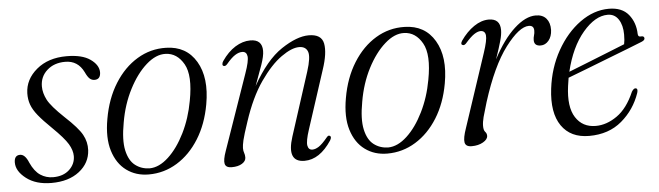

<svg xmlns="http://www.w3.org/2000/svg" viewBox="-37 -558 2354 686"><g transform="rotate(-5 1140.0 -215.0)"><path d="M131.5 -12Q168 -12 189.8 -32.2Q211.5 -52.5 211.5 -81Q211.5 -101.5 197.8 -124.5Q184 -147.5 143 -187.5Q112.5 -217 95.5 -238Q78.5 -259 71.8 -277.8Q65 -296.5 65.5 -319Q67 -368.5 108.8 -403.5Q150.5 -438.5 216.5 -438.5Q272 -438.5 301.2 -418Q330.5 -397.5 331 -371.5Q331 -345.5 309 -345.5Q299.5 -345.5 292 -352Q284.5 -358.5 276.5 -376Q255.5 -419 210 -419Q170 -419 144.8 -396.2Q119.5 -373.5 119.5 -338.5Q119.5 -315 132.2 -290.2Q145 -265.5 190.5 -222.5Q237 -179.5 251.5 -153.2Q266 -127 264.5 -97.5Q262 -51.5 224 -21.8Q186 8 124 8Q68.5 8 34 -18.5Q-0.5 -45 -0.5 -76Q-0.5 -102 20.5 -102Q38.5 -102 51 -71Q65.5 -39 86 -25.5Q106.5 -12 131.5 -12Z M573.5 -437.5Q646 -436 681 -377Q716 -318 699 -223.5Q686.5 -153.5 654 -101.5Q621.5 -49.5 574.8 -20.8Q528 8 473 8Q427 8 393.2 -16.8Q359.5 -41.5 345 -88.5Q330.5 -135.5 342.5 -202.5Q355 -274.5 388.5 -328Q422 -381.5 469.8 -410.2Q517.5 -439 573.5 -437.5ZM478 -13.5Q512 -14 545.5 -45Q579 -76 604.8 -128Q630.5 -180 641.5 -241.5Q658.5 -331 634.8 -372.8Q611 -414.5 570 -416Q535.5 -417.5 500.2 -386.2Q465 -355 437.8 -302Q410.5 -249 399.5 -184.5Q388 -122.5 396.2 -85Q404.5 -47.5 426.5 -30.8Q448.5 -14 478 -13.5Z M773 -355Q769 -356 769 -361.2Q769 -366.5 773 -372.5Q794.5 -404 821.2 -420.8Q848 -437.5 875.5 -437.5Q918 -437.5 918 -396.5Q918 -377.5 907 -346.2Q896 -315 880.5 -273.5Q930.5 -363 986.5 -400.2Q1042.5 -437.5 1085 -437.5Q1131 -437.5 1137.5 -403.2Q1144 -369 1124.5 -311L1056.5 -102Q1043 -61 1046 -45.2Q1049 -29.5 1063 -29.5Q1073.5 -29.5 1086 -37.5Q1098.5 -45.5 1117.5 -68.5Q1123.5 -76 1128 -73.5Q1136.5 -70 1128.5 -56.5Q1086 8 1031.5 8Q966.5 8 995.5 -82L1068.5 -308.5Q1085 -360 1078 -379.2Q1071 -398.5 1047 -398.5Q1020.5 -398.5 982.8 -371.8Q945 -345 906.5 -289.8Q868 -234.5 840 -149Q824.5 -103 820.2 -84.5Q816 -66 816 -56.5Q816 -46 818.8 -39Q821.5 -32 821.5 -22.5Q821.5 -9.5 807.5 -0.8Q793.5 8 770.5 8Q749.5 8 746 -6Q742.5 -20 754 -52L847.5 -320.5Q863.5 -365.5 861 -382.2Q858.5 -399 843 -399Q830.5 -399 817 -390.2Q803.5 -381.5 786 -360.5Q779 -352.5 773 -355Z M1429 -437.5Q1501.5 -436 1536.5 -377Q1571.5 -318 1554.5 -223.5Q1542 -153.5 1509.5 -101.5Q1477 -49.5 1430.2 -20.8Q1383.5 8 1328.5 8Q1282.5 8 1248.8 -16.8Q1215 -41.5 1200.5 -88.5Q1186 -135.5 1198 -202.5Q1210.5 -274.5 1244 -328Q1277.5 -381.5 1325.2 -410.2Q1373 -439 1429 -437.5ZM1333.5 -13.5Q1367.5 -14 1401 -45Q1434.5 -76 1460.2 -128Q1486 -180 1497 -241.5Q1514 -331 1490.2 -372.8Q1466.5 -414.5 1425.5 -416Q1391 -417.5 1355.8 -386.2Q1320.5 -355 1293.2 -302Q1266 -249 1255 -184.5Q1243.5 -122.5 1251.8 -85Q1260 -47.5 1282 -30.8Q1304 -14 1333.5 -13.5Z M1630.5 -355Q1621.5 -357.5 1629.5 -370.5Q1651 -401.5 1677.5 -419.5Q1704 -437.5 1730.5 -437.5Q1771.5 -437.5 1771.5 -396.5Q1771.5 -380.5 1765.2 -358Q1759 -335.5 1744.5 -293.5Q1781 -363 1821.8 -400.2Q1862.5 -437.5 1899 -437.5Q1924 -437.5 1937 -422.2Q1950 -407 1949.5 -381Q1948.5 -357.5 1936.5 -343.2Q1924.5 -329 1908 -329Q1884.5 -329 1884.5 -350Q1884.5 -359 1887 -366.8Q1889.5 -374.5 1889.5 -384Q1889.5 -402.5 1871.5 -402.5Q1837 -402.5 1787.2 -336.8Q1737.5 -271 1697.5 -144.5Q1687 -110.5 1682.2 -92.2Q1677.5 -74 1677.5 -60.5Q1677.5 -45 1683.2 -39Q1689 -33 1689 -24.5Q1689 -11.5 1672 -1.8Q1655 8 1631 8Q1609.5 8 1606.5 -7.5Q1603.5 -23 1616 -58.5L1703 -320.5Q1718 -365.5 1716 -382.2Q1714 -399 1698 -399Q1688 -399 1675 -390.5Q1662 -382 1642 -359Q1635 -352.5 1630.5 -355Z M2236.5 -130Q2216.5 -71.5 2169.8 -31.8Q2123 8 2052.5 8Q1986 8 1953.5 -39Q1921 -86 1931.5 -172Q1940.5 -246 1974.5 -306.5Q2008.5 -367 2058 -402.8Q2107.5 -438.5 2161.5 -438.5Q2208.5 -438.5 2232 -409.8Q2255.5 -381 2256.5 -339.5Q2257 -328.5 2268 -330Q2277 -331 2279 -324.5Q2281.5 -316 2267.5 -310.5Q2250.5 -303.5 2216.2 -290.2Q2182 -277 2140.8 -261Q2099.5 -245 2061 -230Q2022.5 -215 1997 -205.5Q1994.5 -191 1992.5 -176Q1982.5 -102 2007 -63.8Q2031.5 -25.5 2079 -25.5Q2118 -25.5 2155.5 -51.8Q2193 -78 2218 -136Q2225.5 -148 2232 -147Q2241.5 -146 2236.5 -130ZM2155.5 -417.5Q2110.5 -417.5 2066.5 -365.8Q2022.5 -314 2001.5 -226.5Q2029.5 -237.5 2068 -252.8Q2106.5 -268 2143.8 -283Q2181 -298 2205 -307.5Q2208 -320.5 2208 -342Q2208 -375.5 2194.2 -396.5Q2180.5 -417.5 2155.5 -417.5Z"/></g></svg>

Font: Fraunces 144pt Soft Light
Style: Italic
Weight: 300
Italic angle: -16°
Version: Version 1.000;[b76b70a41]